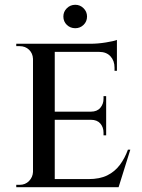

<svg xmlns="http://www.w3.org/2000/svg" viewBox="-20 -783 592 803"><path d="M209 -600V0H118V-600ZM466 -34 473 0H207V-34ZM424 -316V-282H207V-316ZM469 -600V-566H207V-600ZM525 -157 476 0H317L350 -34Q397 -34 428.5 -49.5Q460 -65 481 -93Q502 -121 515 -157ZM424 -284V-217H413V-228Q413 -251 399.5 -266.5Q386 -282 360 -282V-284ZM424 -381V-314H360V-316Q386 -316 399.5 -332Q413 -348 413 -370V-381ZM469 -569V-487H459V-500Q459 -529 442 -547.5Q425 -566 395 -566V-569ZM469 -616V-590L358 -600Q389 -600 423 -605.5Q457 -611 469 -616ZM120 -64 131 0H48V-10Q48 -10 54.5 -10Q61 -10 62 -10Q86 -10 101.5 -26Q117 -42 118 -64ZM120 -537H118Q117 -560 101.5 -575Q86 -590 62 -590Q61 -590 54.5 -590Q48 -590 48 -590V-600H131ZM295 -665Q274 -665 259.5 -679Q245 -693 245 -714Q245 -734 259.5 -748.5Q274 -763 295 -763Q315 -763 329.5 -748.5Q344 -734 344 -714Q344 -693 329.5 -679Q315 -665 295 -665Z"/></svg>

Font: Cinzel Eorzea
Style: Regular
Weight: 500
Designer: Natanael Gama
Version: Version 2.000